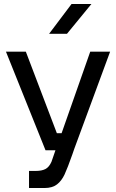

<svg xmlns="http://www.w3.org/2000/svg" viewBox="-20 -740 584 966"><path d="M534 -480 354 8 344 37Q320 105 305 137.5Q290 170 266.5 188Q243 206 204 206H126V120H160Q190 120 208.5 110.5Q227 101 239 74L259 16H209L10 -480H110L266 -70H290L434 -480ZM227 -570 340 -720H440L317 -570Z"/></svg>

Font: Violet Sans
Style: Regular
Weight: 400
Designer: Calvin Waterman
Foundry: Violet Office
Version: Version 1.013